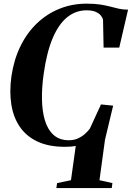

<svg xmlns="http://www.w3.org/2000/svg" viewBox="-20 -772 703 1024"><path d="M280.5 231 284.5 204.5 358.5 189 384 6.5Q373 8.5 359 9.8Q345 11 326 11Q240 11 180.5 -16.8Q121 -44.5 86.2 -95Q51.5 -145.5 40.5 -214.2Q29.5 -283 41 -365.5Q54 -454 89 -525.5Q124 -597 177.2 -647.8Q230.5 -698.5 297.8 -725.5Q365 -752.5 441.5 -752.5Q485 -752.5 515 -747.8Q545 -743 568.5 -736.8Q592 -730.5 614 -725.5Q636 -720.5 663 -720.5L616 -518H532.5L529.5 -666.5Q526.5 -679 516.8 -690.5Q507 -702 488.8 -709.5Q470.5 -717 442 -717Q384 -717 338.2 -680Q292.5 -643 260.8 -568Q229 -493 213 -378Q203 -309 203.8 -245.2Q204.5 -181.5 219 -131.8Q233.5 -82 265 -53Q296.5 -24 348 -24Q374.5 -24 396.2 -34Q418 -44 434.2 -58.8Q450.5 -73.5 459.5 -86.5L518.5 -215L583.5 -208.5L540 -27L510.5 189L579.5 204.5L576 231Z"/></svg>

Font: Merriweather 120pt
Style: Bold Italic
Weight: 700
Italic angle: -7.8°
Version: Version 2.101